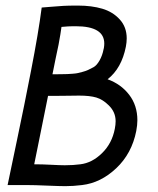

<svg xmlns="http://www.w3.org/2000/svg" viewBox="-20 -654 558 677"><path d="M363.8 -282.2Q342.8 -303.2 319.8 -310.1Q296.9 -316.9 258.8 -316.9Q248 -316.9 219.2 -316.4Q190.4 -315.9 170.9 -315.9H149.4Q140.6 -272.5 128.9 -214.4Q117.2 -156.2 110.6 -123.8Q104 -91.3 100.6 -74.7Q128.9 -74.7 160.6 -73Q192.4 -71.3 208.5 -71.3Q238.8 -71.3 263.2 -74.7Q304.7 -79.6 339.8 -114Q375 -148.4 384.8 -199.7Q387.7 -214.4 387.7 -226.6Q387.7 -258.8 363.8 -282.2ZM346.2 -484.4Q347.7 -493.2 347.7 -500.5Q347.7 -561.5 247.1 -561.5H238.8Q222.2 -561.5 196.8 -559.1Q194.3 -538.6 186.5 -496.6Q183.6 -481.9 176 -446.8Q168.5 -411.6 165 -392.1Q173.3 -392.1 192.4 -392.3Q211.4 -392.6 217 -392.8Q222.7 -393.1 236.1 -394Q249.5 -395 255.1 -396.5Q260.7 -397.9 271.2 -400.6Q281.7 -403.3 290.3 -407.2Q298.8 -411.1 309.6 -417Q320.8 -422.9 331.1 -440.9Q341.3 -459 345.2 -480.5ZM88.9 -401.9Q115.7 -539.1 127 -627.4Q135.3 -627.9 160.2 -630.1Q185.1 -632.3 203.4 -633.3Q221.7 -634.3 246.6 -634.3H255.4Q303.2 -634.3 340.6 -623.3Q377.9 -612.3 402.3 -585.4Q426.8 -558.6 426.8 -518.6Q426.8 -504.9 423.8 -489.3Q408.7 -413.1 359.4 -374.5Q406.7 -357.4 435.5 -319.8Q464.4 -282.2 464.4 -230Q464.4 -212.9 460.4 -191.9Q444.8 -112.8 390.1 -61Q335.4 -9.3 269.5 -1.5Q238.3 2.4 210.4 2.4Q190.9 2.4 146 0.5Q101.1 -1.5 73.2 -1.5H6.8Q13.2 -33.2 39.8 -159.4Q66.4 -285.6 88.9 -401.9Z"/></svg>

Font: Fantasque Sans Mono
Style: Italic
Weight: 400
Italic angle: -11°
Monospace: yes
Designer: Jany Belluz
Version: Version 1.8.0 ; ttfautohint (v1.8.2)